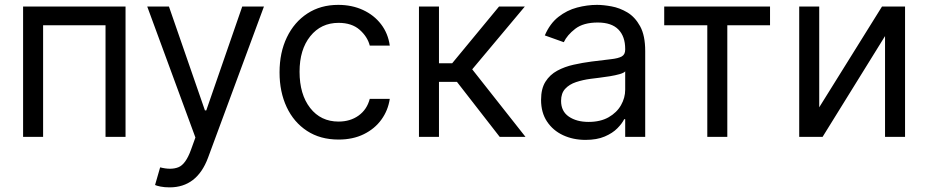

<svg xmlns="http://www.w3.org/2000/svg" viewBox="-20 -573 3887 804"><path d="M76.7 0V-545.5H505.7V0H421.9V-467.3H160.5V0Z M690.3 211.6Q669 211.6 652.3 208.3Q635.7 204.9 629.3 201.7L650.6 127.8Q696.4 139.6 727.1 127.3Q757.8 115.1 779.8 54L798.3 2.8L596.6 -545.5H687.5L838.1 -110.8H843.8L994.3 -545.5H1085.2L850.9 88.1Q804.7 211.6 690.3 211.6Z M1397.7 11.4Q1321 11.4 1265.6 -24.9Q1210.2 -61.1 1180.4 -124.6Q1150.6 -188.2 1150.6 -269.9Q1150.6 -353 1181.3 -416.7Q1212 -480.5 1267.2 -516.5Q1322.4 -552.6 1396.3 -552.6Q1453.8 -552.6 1500 -531.2Q1546.2 -509.9 1575.6 -471.6Q1605.1 -433.2 1612.2 -382.1H1528.4Q1518.8 -419.4 1486 -448.3Q1453.1 -477.3 1397.7 -477.3Q1324.2 -477.3 1279.3 -421.3Q1234.4 -365.4 1234.4 -272.7Q1234.4 -177.9 1278.8 -120.9Q1323.2 -63.9 1397.7 -63.9Q1446.7 -63.9 1481.7 -89.1Q1516.7 -114.3 1528.4 -159.1H1612.2Q1605.1 -110.8 1577.2 -72.3Q1549.4 -33.7 1503.7 -11.2Q1458.1 11.4 1397.7 11.4Z M1734.4 0V-545.5H1818.2V-308.2H1873.6L2069.6 -545.5H2177.6L1957.4 -282.7L2180.4 0H2072.4L1893.5 -230.1H1818.2V0Z M2431.8 12.8Q2380 12.8 2337.7 -6.9Q2295.5 -26.6 2270.6 -64.1Q2245.7 -101.6 2245.7 -154.8Q2245.7 -201.7 2264.2 -231Q2282.7 -260.3 2313.6 -277Q2344.5 -293.7 2381.9 -302Q2419.4 -310.4 2457.4 -315.3Q2507.1 -321.7 2538.2 -325.1Q2569.2 -328.5 2583.6 -336.6Q2598 -344.8 2598 -365.1V-367.9Q2598 -420.5 2569.4 -449.6Q2540.8 -478.7 2483 -478.7Q2422.9 -478.7 2388.8 -452.4Q2354.8 -426.1 2340.9 -396.3L2261.4 -424.7Q2282.7 -474.4 2318.4 -502.3Q2354 -530.2 2396.5 -541.4Q2438.9 -552.6 2480.1 -552.6Q2506.4 -552.6 2540.7 -546.3Q2574.9 -540.1 2607.1 -521Q2639.2 -501.8 2660.5 -463.1Q2681.8 -424.4 2681.8 -359.4V0H2598V-73.9H2593.8Q2585.2 -56.1 2565.3 -35.9Q2545.5 -15.6 2512.4 -1.4Q2479.4 12.8 2431.8 12.8ZM2444.6 -62.5Q2494.3 -62.5 2528.6 -82Q2562.9 -101.6 2580.4 -132.5Q2598 -163.4 2598 -197.4V-274.1Q2592.7 -267.8 2574.8 -262.6Q2556.8 -257.5 2533.6 -253.7Q2510.3 -250 2488.5 -247.3Q2466.6 -244.7 2453.1 -242.9Q2420.5 -238.6 2392.2 -229.2Q2364 -219.8 2346.8 -201.2Q2329.5 -182.5 2329.5 -150.6Q2329.5 -106.9 2362 -84.7Q2394.5 -62.5 2444.6 -62.5Z M2761.4 -467.3V-545.5H3204.5V-467.3H3025.6V0H2941.8V-467.3Z M3410.5 -123.6 3673.3 -545.5H3769.9V0H3686.1V-421.9L3424.7 0H3326.7V-545.5H3410.5Z"/></svg>

Font: Inter UI
Style: Regular
Weight: 400
Designer: Rasmus Andersson
Foundry: rsms
Version: 3.2;8d6f07862